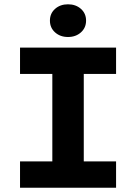

<svg xmlns="http://www.w3.org/2000/svg" viewBox="-20 -883 640 903"><path d="M360.6 -730.7Q336.4 -709 299.8 -709Q263.2 -709 239 -730.7Q214.8 -752.4 214.8 -786.1Q214.8 -819.8 239 -841.3Q263.2 -862.8 299.8 -862.8Q336.4 -862.8 360.6 -841.3Q384.8 -819.8 384.8 -786.1Q384.8 -752.4 360.6 -730.7ZM74.2 0V-124H226.1V-535.2H74.2V-659.2H525.9V-535.2H374V-124H525.9V0Z"/></svg>

Font: Office Code Pro Bold
Style: Regular
Weight: 700
Designer: Nathan Rutzky & Paul D. Hunt
Foundry: Adobe Systems Incorporated
Version: Version 1.004;PS 001.004;hotconv 1.0.70;makeotf.lib2.5.58329